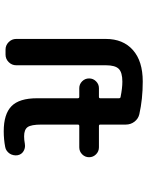

<svg xmlns="http://www.w3.org/2000/svg" viewBox="103 -908 793 1040"><g transform="rotate(90 500.0 -387.5)"><path d="M333 -563.5V-78.1Q333 -54.7 315.9 -37.6Q298.8 -20.5 275.4 -20.5H248Q224.6 -20.5 207.5 -37.6Q190.4 -54.7 190.4 -78.1V-563.5Q190.4 -657.2 250.5 -710.4Q310.5 -763.7 420.9 -763.7Q516.6 -763.7 598.6 -745.1Q623 -739.3 638.7 -718.8Q654.3 -698.2 654.3 -671.9V-533.2Q654.3 -526.4 662.1 -526.4H777.3Q799.8 -526.4 815.4 -510.7Q831.1 -495.1 831.1 -473.1Q831.1 -451.2 815.4 -435.5Q799.8 -419.9 777.3 -419.9H662.1Q654.3 -419.9 654.3 -412.1V-214.8Q654.3 -159.2 668 -140.1Q681.6 -121.1 717.8 -121.1Q737.3 -121.1 757.8 -125Q763.7 -126 769.5 -126Q784.2 -126 797.9 -118.2Q816.4 -107.4 820.3 -85.9Q822.3 -75.2 819.8 -63.5Q817.4 -51.8 811.5 -43Q805.7 -34.2 796.4 -27.3Q787.1 -20.5 775.4 -18.6Q734.4 -10.7 690.4 -10.7Q597.7 -10.7 554.7 -52.7Q511.7 -94.7 511.7 -191.4V-412.1Q511.7 -419.9 503.9 -419.9H457Q435.5 -419.9 419.9 -435.5Q404.3 -451.2 404.3 -473.1Q404.3 -495.1 419.9 -510.7Q435.5 -526.4 457 -526.4H503.9Q511.7 -526.4 511.7 -533.2V-634.8Q511.7 -642.6 504.9 -643.6Q457 -653.3 421.9 -653.3Q372.1 -653.3 352.5 -633.8Q333 -614.3 333 -563.5Z"/></g></svg>

Font: Gen Jyuu Gothic Monospace Bold
Style: Bold
Weight: 700
Designer: [Source Han Sans]
Ryoko NISHIZUKA  (kana & ideographs); Paul D. Hunt (Latin, Greek & Cyrillic); Wenlong ZHANG  (bopomofo
Version: Version 1.002.20150607